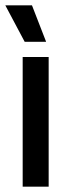

<svg xmlns="http://www.w3.org/2000/svg" viewBox="-22 -704 266 724"><path d="M161.5 0H63.5V-489H161.5ZM-1.5 -684H98.5L151.5 -547.5V-546.5H71L-1.5 -683Z"/></svg>

Font: Anek Devanagari Medium
Style: Regular
Weight: 500
Designer: Kailash Malviya (Devanagari) & Yesha Goshar (Latin)
Foundry: Ek Type
Version: Version 1.003